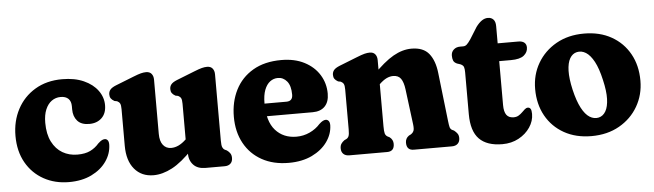

<svg xmlns="http://www.w3.org/2000/svg" viewBox="-41 -706 2938 863"><g transform="rotate(-5 1428.0 -274.5)"><path d="M431.4 -320.5Q431.4 -283.5 410 -263Q388.6 -242.4 353.6 -242.4Q317.6 -242.4 300 -262.5Q282.4 -282.5 282.4 -314.5V-328.7Q282.4 -350.5 270.4 -362.5Q258.3 -374.4 235.2 -374.4Q213 -374.4 195.1 -361.7Q177.3 -349 167 -324.5Q156.7 -300.1 156.7 -264.7Q156.7 -213.7 174.2 -179.1Q191.8 -144.5 221.6 -127.1Q251.5 -109.8 288.5 -109.8Q323.7 -109.8 346.5 -120.9Q369.4 -132 386.4 -151.9Q397.9 -162.4 404.3 -165.3Q410.7 -168.3 416.8 -168.3Q424.7 -168.3 429.8 -161.8Q434.9 -155.4 434.7 -141.4Q433.6 -101.1 409.5 -66.7Q385.5 -32.3 342.2 -11.1Q299 10 240.5 10Q176.9 10 126.4 -18Q76 -46 47.1 -97.1Q18.2 -148.3 18.2 -217.6Q18.2 -284.1 46.4 -337.5Q74.6 -390.9 126.6 -422.1Q178.6 -453.4 249.3 -453.4Q305.7 -453.4 346.5 -435.1Q387.3 -416.8 409.3 -386.5Q431.4 -356.2 431.4 -320.5Z M783.3 -72V-94L778.9 -96.1V-296.1Q778.9 -314 775.1 -321.4Q771.2 -328.7 762.3 -333.1L750.2 -335.5Q739 -341.9 734.4 -348.9Q729.7 -355.9 729.7 -366.7Q729.7 -379.1 737.1 -388.1Q744.5 -397.1 763.3 -404.7L844.4 -436.7Q866.9 -445.7 879.5 -448.9Q892.2 -452.1 903 -452.1Q919.3 -452.1 927.6 -441.9Q935.9 -431.8 935.9 -415.3V-116.8Q935.9 -95 939.3 -86.6Q942.8 -78.2 949.9 -74.2L959.2 -69.8Q969 -62.8 974.1 -54.7Q979.2 -46.7 979.2 -34.2Q979.2 -18.1 969.5 -9Q959.9 0 943.2 0H856.4Q820.9 0 802.1 -20.2Q783.3 -40.4 783.3 -72ZM503.7 -131V-296.1Q503.7 -314 499.9 -321.4Q496 -328.7 487.1 -333.1L475 -335.5Q463.8 -341.9 459.2 -348.9Q454.5 -355.9 454.5 -366.7Q454.5 -379.1 461.9 -388.1Q469.3 -397.1 488.1 -404.7L569.2 -436.7Q591.7 -445.7 604.3 -448.9Q617 -452.1 627.8 -452.1Q644.1 -452.1 652.4 -441.9Q660.7 -431.8 660.7 -415.3V-170.9Q660.7 -137.7 674.4 -120.3Q688.1 -102.9 711.2 -102.9Q727.8 -102.9 744.4 -110.7Q761.1 -118.6 778.2 -134.9L793.1 -149.2L822.8 -111L803.4 -90.6Q749.5 -33.5 705.8 -10.6Q662.1 12.4 621.6 12.4Q567.4 12.4 535.6 -25.5Q503.7 -63.4 503.7 -131Z M1433 -284.8Q1433 -247.6 1413.5 -227.5Q1394 -207.4 1358.4 -207.4H1108.2V-264.8H1244.8Q1273.3 -264.8 1273.3 -294.1Q1273.3 -334.2 1256.8 -354.3Q1240.2 -374.4 1215.9 -374.4Q1196.1 -374.4 1180.3 -362.5Q1164.5 -350.6 1155.2 -326.5Q1146 -302.5 1146 -265.5Q1146 -184.9 1181.7 -144.5Q1217.5 -104.2 1276.5 -104.2Q1308.4 -104.2 1336.5 -117.3Q1364.6 -130.4 1383.6 -151.9Q1393.5 -161.2 1400.5 -164.7Q1407.5 -168.3 1413.6 -168.3Q1421.5 -168.3 1426.8 -161.8Q1432.1 -155.4 1431.9 -141.4Q1430.8 -102.3 1406.2 -67.7Q1381.6 -33.1 1337 -11.5Q1292.4 10 1231.7 10Q1162.4 10 1111.1 -18.4Q1059.8 -46.8 1031.7 -98.1Q1003.5 -149.5 1003.5 -217.6Q1003.5 -284.9 1030.4 -338.3Q1057.3 -391.7 1109.7 -422.5Q1162.2 -453.4 1237.8 -453.4Q1298.1 -453.4 1341.8 -430.8Q1385.6 -408.2 1409.3 -369.8Q1433 -331.5 1433 -284.8Z M1669.8 -415.3V-116.8Q1669.8 -93.7 1672.5 -84.4Q1675.2 -75.1 1683 -70.2L1693.1 -65Q1708.7 -53 1708.7 -34.2Q1708.7 0 1676.3 0H1505.5Q1488.8 0 1479.2 -9Q1469.5 -18.1 1469.5 -34.2Q1469.5 -46.7 1474.6 -54.7Q1479.7 -62.8 1489.5 -69.8L1498.8 -74.2Q1506.2 -78.3 1509.5 -86.6Q1512.8 -94.9 1512.8 -116.8V-296.1Q1512.8 -314 1509 -321.4Q1505.1 -328.7 1496.2 -333.1L1484.1 -335.5Q1472.9 -341.9 1468.3 -348.9Q1463.6 -355.9 1463.6 -366.7Q1463.6 -379.1 1471 -388.1Q1478.4 -397.1 1497.2 -404.7L1578.3 -436.7Q1600.8 -445.7 1613.4 -448.9Q1626.1 -452.1 1636.9 -452.1Q1653.2 -452.1 1661.5 -441.9Q1669.8 -431.8 1669.8 -415.3ZM1655.2 -292.8 1625.9 -328.2 1645.7 -348.6Q1700.9 -405.8 1742.7 -429.6Q1784.5 -453.4 1825.2 -453.4Q1878.7 -453.4 1904.2 -421.7Q1929.7 -390.1 1935.9 -333.8L1960.8 -116.8Q1963.2 -95.3 1965.5 -87Q1967.8 -78.7 1974.8 -74.2L1984.1 -69.8Q1993.5 -62.4 1999 -54.5Q2004.5 -46.7 2004.5 -34.2Q2004.5 -18.1 1994.8 -9Q1985.2 0 1968.5 0H1796.5Q1764.1 0 1764.1 -34.2Q1764.1 -53.8 1780.1 -65L1790.2 -70.2Q1798 -75.1 1801.9 -83.6Q1805.8 -92.1 1803.4 -112.8L1783 -273.5Q1778.9 -305.9 1767.5 -322Q1756.2 -338.1 1732.4 -338.1Q1717.7 -338.1 1702.6 -330.9Q1687.6 -323.6 1670.3 -307.1Z M2038.3 -364.2 2023.7 -368.9Q2010.8 -374.7 2007.2 -384Q2003.6 -393.3 2003.6 -406.1Q2003.6 -422.4 2014.9 -432.9Q2026.2 -443.4 2044.1 -443.4H2058.8Q2066.7 -443.4 2073.9 -449.3Q2081 -455.3 2092.5 -472.2L2125.3 -524.8Q2138.3 -542.6 2151.6 -551.8Q2165 -561.1 2179.5 -561.1Q2195.1 -561.1 2204.3 -551.2Q2213.6 -541.4 2213.6 -520.9V-164.7Q2213.6 -134.9 2224 -120.4Q2234.5 -105.9 2256.3 -105.9Q2269.5 -105.9 2278.9 -111.6Q2288.4 -117.3 2295.7 -124.7Q2303 -132.2 2309.7 -137.9Q2316.4 -143.6 2323.5 -143.6Q2331.5 -143.6 2335.7 -136.8Q2340 -130.1 2340 -113.8Q2340 -81.9 2320.9 -53.6Q2301.9 -25.3 2269.3 -7.6Q2236.8 10 2195.6 10Q2126.2 10 2091.4 -25.4Q2056.6 -60.9 2056.6 -137.6V-326.2Q2056.6 -341.9 2053.7 -350.4Q2050.8 -358.8 2038.3 -364.2ZM2156.9 -363.1V-443.4H2306.9Q2324.3 -443.4 2333.6 -435.7Q2343 -428 2343 -413.5Q2343 -392.1 2325.1 -377.6Q2307.2 -363.1 2266.3 -363.1Z M2603.7 -453.3Q2674.5 -453.3 2727.1 -423.6Q2779.8 -393.9 2809 -341.5Q2838.2 -289.2 2838.2 -220.6Q2838.2 -156.8 2808 -104.7Q2777.8 -52.6 2723.7 -21.9Q2669.7 8.8 2598 8.8Q2527.6 8.8 2474.7 -20.9Q2421.9 -50.6 2392.7 -103Q2363.5 -155.4 2363.5 -223.9Q2363.5 -288.2 2393.7 -340Q2423.9 -391.9 2477.9 -422.6Q2532 -453.3 2603.7 -453.3ZM2637.1 -71.5Q2657.1 -76.1 2668.8 -96.3Q2680.4 -116.5 2681.6 -151.8Q2682.7 -187.2 2670.8 -237.8Q2659 -290.4 2642.2 -321.7Q2625.3 -353 2605.4 -365.4Q2585.4 -377.7 2564.6 -373Q2544.6 -368.5 2532.9 -348.3Q2521.3 -328.1 2520.3 -292.7Q2519.4 -257.3 2530.9 -206.7Q2543.1 -154.5 2559.8 -123Q2576.5 -91.5 2596.4 -79.2Q2616.4 -66.9 2637.1 -71.5Z"/></g></svg>

Font: Fraunces 144pt S100 Black
Style: Regular
Weight: 900
Version: Version 1.000